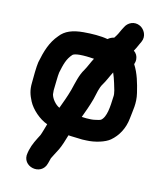

<svg xmlns="http://www.w3.org/2000/svg" viewBox="-78 -645 703 812"><g transform="rotate(10 273.5 -239.5)"><path d="M421.8 -79C453.3 -101.1 476.6 -136.1 484.8 -179.7C491.1 -214.6 502.5 -246.8 495.8 -290.8C489.6 -332.3 482 -372.9 462.9 -409.1C465.6 -414.5 467.9 -422.9 467.9 -430.5C467.9 -444.4 462.8 -455.9 451.6 -465.2C457.5 -473.9 463.5 -483.2 470 -495.9L476.9 -507.8C491.9 -534 477.5 -562.4 458.7 -573.5C432.8 -588.7 404.7 -576.2 392.9 -555.2L385.9 -544.3C377.5 -528.8 371.5 -518.4 360.2 -504.7C352 -503.7 342.8 -501 333.3 -494C303.8 -502.2 264.4 -505 228.6 -505C181.5 -505 148.7 -494.7 125.9 -469.6C92.6 -437.2 76.7 -396.4 62.2 -346.9C57.8 -331.1 52.2 -275 50.9 -257.2C47.2 -224.7 52.6 -204.3 63.4 -177.9C76.6 -146.3 110.7 -109.9 144.7 -95C138.5 -79.5 130.5 -56.3 124.8 -45.1C110 -21.1 96.8 -2.5 87.2 27.4L84.2 38.5C66.1 100.1 157.2 126.8 177.1 66.8L181.4 54.6C182.8 49.7 184.4 45.4 185.1 44L195.8 26.7C200.1 19.7 205.3 11.5 211.9 1.3C221.7 -14.5 233.1 -42.6 241.5 -64.7C244.4 -64.2 248.1 -63.5 251.2 -63.1L283.4 -59.3C295.7 -57.3 308.1 -56.3 320 -56.3C357.1 -54.3 400.9 -64.1 421.8 -79ZM319.3 -233.7C327.7 -259.9 334.7 -286.7 346.3 -301.7C359.2 -319.1 369.5 -340.7 380.8 -358.2C381.3 -359 380.9 -358.3 381.4 -359.2C385.8 -347.1 389.7 -330.7 393.1 -315.5C396.8 -296.7 403.8 -273.4 400 -256.3C394.9 -215.7 389.1 -168.5 365.3 -153.2C361.9 -151.1 332.8 -146.7 323.9 -147.5H323.5C310.2 -147.5 297.1 -148.9 283.3 -150.9C295.5 -176.9 306.7 -199.8 319.3 -233.7ZM259.7 -348.7C240.8 -323.2 231.5 -289.3 219.9 -255.9C206.9 -221 197.3 -202.9 183.4 -172.5C166.3 -182 150 -204.6 146.9 -224V-241.9C148.5 -252.8 153.6 -309.5 156.6 -319.3C167.5 -355.3 175.5 -380.5 198.8 -402.2C202 -405.1 212.7 -408 228.6 -408C249.6 -408 270.6 -405.4 291.5 -402.1C280.2 -385.1 270.1 -363.3 259.7 -348.7Z"/></g></svg>

Font: HoneyBee
Style: Blk
Weight: 700
Foundry: Cannot Into Space Fonts
Version: Version 0.89